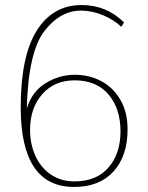

<svg xmlns="http://www.w3.org/2000/svg" viewBox="-20 -730 585 760"><path d="M62 -305Q62 -508 125.5 -609Q189 -710 303 -710Q402 -710 471 -641L460 -624Q432 -651 388.5 -669.5Q345 -688 300 -688Q218 -688 155 -606Q92 -524 86 -300Q106 -367 160 -400.5Q214 -434 276 -434Q333 -434 380.5 -409Q428 -384 456.5 -335Q485 -286 485 -218Q485 -113 429.5 -51.5Q374 10 273 10Q62 10 62 -305ZM457 -210Q457 -300 409.5 -356Q362 -412 275 -412Q196 -412 147.5 -357.5Q99 -303 99 -216Q99 -161 119.5 -114.5Q140 -68 180 -40Q220 -12 275 -12Q362 -12 409.5 -67Q457 -122 457 -210Z"/></svg>

Font: Trirong Thin
Style: Regular
Weight: 250
Designer: Katatrad Team
Foundry: CadsonDemak
Version: Version 1.001